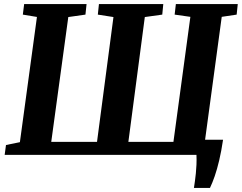

<svg xmlns="http://www.w3.org/2000/svg" viewBox="-20 -763 1192 946"><path d="M935.5 163Q938 146.5 940.5 128.8Q943 111 945 91Q947 71 948 48.5Q949 26 948 0L911 -74.5H1079Q1070.5 -17 1060 27.2Q1049.5 71.5 1038 104.8Q1026.5 138 1014.5 163ZM3 0 9.5 -48.5 78 -62.5 162 -679.5 92.5 -691 99 -743H406.5L401 -691L316.5 -679L232.5 -64H458L539 -679L462 -691L467.5 -743H784.5L779.5 -691L693.5 -679L612.5 -64H834.5L918 -680L840.5 -691L846.5 -743H1151.5L1146 -691L1072.5 -680L989 -63.5L1066 -48.5L1060.5 0Z"/></svg>

Font: Merriweather ExtraBold
Style: Italic
Weight: 800
Italic angle: -7.8°
Version: Version 2.101